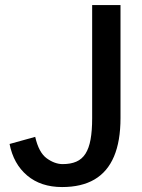

<svg xmlns="http://www.w3.org/2000/svg" viewBox="-20 -735 566 764"><path d="M227.1 9.3Q142.6 9.3 88.1 -36.6Q33.7 -82.5 18.1 -162.1L120.1 -190.4Q134.3 -127.9 166 -105Q197.8 -82 229.5 -82Q261.2 -82 283.7 -91.8Q306.2 -101.6 320.1 -123.3Q334 -145 340.3 -179.7Q346.7 -214.4 346.7 -264.2V-714.8H459.5V-265.6Q459.5 -173.3 433.6 -112.3Q407.7 -51.3 356.2 -21Q304.7 9.3 227.1 9.3Z"/></svg>

Font: Pontano Sans
Style: Bold
Weight: 700
Designer: Vernon Adams
Foundry: Vernon Adams
Version: Version 2.001